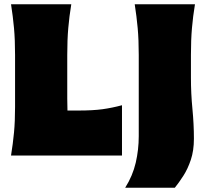

<svg xmlns="http://www.w3.org/2000/svg" viewBox="-20 -733 976 905"><path d="M32 0Q41 -55.5 46 -108.2Q51 -161 51 -229V-474Q51 -545.5 46 -600.5Q41 -655.5 32 -713H316Q306.5 -655.5 301.8 -600.5Q297 -545.5 297 -474V-269Q297 -238.5 298 -212H349Q417.5 -212 463 -218.2Q508.5 -224.5 555 -237V0ZM570 152Q605.5 95.5 619.8 34Q634 -27.5 634 -91V-474Q634 -545.5 629 -600.5Q624 -655.5 615 -713H899Q889.5 -655.5 884.8 -600.5Q880 -545.5 880 -474V-367Q880 -292 887 -219.8Q894 -147.5 894 -79Q894 -23 879.5 20.2Q865 63.5 844 96Q823 128.5 804 152Z"/></svg>

Font: Commissioner Flair Black
Style: Regular
Weight: 900
Designer: Kostas Bartsokas
Foundry: Kostas Bartsokas
Version: Version 1.000; ttfautohint (v1.8.3)